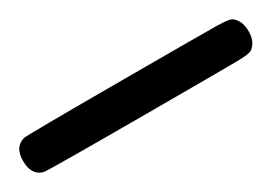

<svg xmlns="http://www.w3.org/2000/svg" viewBox="-12 -136 574 405"><g transform="rotate(-30 275.0 66.5)"><path d="M0 66Q0 32 26 25Q30 23 274 23Q469 23 497 23.5Q525 24 532 28Q549 40 549 67Q549 93 532 105Q525 109 497.5 109.5Q470 110 275 110Q31 110 26 108Q0 101 0 66Z"/></g></svg>

Font: KaTeX_SansSerif
Style: Bold
Weight: 700
Version: Version 1.1; ttfautohint (v1.3)